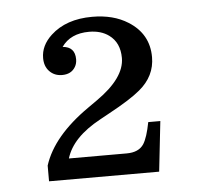

<svg xmlns="http://www.w3.org/2000/svg" viewBox="-38 -821 527 486"><g transform="rotate(-5 225.0 -577.5)"><path d="M67.9 -375V-415Q91.3 -488.3 183.1 -552.2L206.1 -568.4Q278.8 -619.1 278.8 -669.9Q278.8 -709 252 -728.5Q231.9 -743.2 201.7 -743.2Q154.3 -743.2 131.8 -710.9Q163.1 -708.5 163.1 -676.8Q163.1 -666 158.2 -657.7Q147.9 -640.1 124.5 -640.1Q105 -640.1 92.3 -653.3Q80.1 -666 80.1 -687Q80.1 -718.8 107.4 -744.1Q146.5 -780.3 212.9 -780.3Q266.6 -780.3 303.7 -756.8Q355 -724.6 355 -665.5Q355 -617.2 314.9 -584Q290 -563 234.9 -533.2L210.9 -520Q138.7 -481 123 -428.2H270Q300.8 -428.2 313.5 -447.8Q323.7 -463.9 331.1 -502.4H361.8L347.7 -375Z"/></g></svg>

Font: BIZ UDPMincho
Style: Regular
Weight: 400
Designer: TypeBank Co., Ltd.
Foundry: Morisawa Inc.
Version: Version 1.06